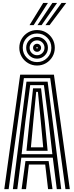

<svg xmlns="http://www.w3.org/2000/svg" viewBox="-20 -1322 518 1342"><path d="M10 0 121 -800H357L468 0H437.5L331 -775.8H147L40.5 0ZM131 0 158 -196H320L347 0H316L296 -172H182L162 0ZM70 0 165 -751.2H313L408 0H377L349 -220H129L101 0ZM131 -244H346L319.5 -475.2L287 -727H191L157.5 -475.2ZM165 -268 186.2 -475.2 211 -704.5H267L292.8 -475.2L313 -268ZM196 -292H282L265 -475.2L245 -680H233L213 -475.2ZM239 -864Q204.8 -864 176.5 -880.6Q148.2 -897.2 131.6 -925.5Q115 -953.8 115 -988Q115 -1022.5 131.6 -1050.6Q148.2 -1078.8 176.5 -1095.4Q204.8 -1112 239 -1112Q273.5 -1112 301.6 -1095.4Q329.8 -1078.8 346.4 -1050.6Q363 -1022.5 363 -988Q363 -953.8 346.4 -925.5Q329.8 -897.2 301.6 -880.6Q273.5 -864 239 -864ZM239 -888Q280.8 -888 309.9 -917.2Q339 -946.5 339 -988Q339 -1029.8 309.9 -1058.9Q280.8 -1088 239 -1088Q197.5 -1088 168.2 -1058.9Q139 -1029.8 139 -988Q139 -946.5 168.2 -917.2Q197.5 -888 239 -888ZM239 -912Q207.2 -912 185.1 -934.1Q163 -956.2 163 -988Q163 -1019.8 185.1 -1041.9Q207.2 -1064 239 -1064Q270.8 -1064 292.9 -1041.9Q315 -1019.8 315 -988Q315 -956.2 292.9 -934.1Q270.8 -912 239 -912ZM239 -936Q260.8 -936 275.9 -951.2Q291 -966.5 291 -988Q291 -1009.8 275.9 -1024.9Q260.8 -1040 239 -1040Q217.5 -1040 202.2 -1024.9Q187 -1009.8 187 -988Q187 -966.5 202.2 -951.2Q217.5 -936 239 -936ZM239 -960Q227.2 -960 219.1 -968.1Q211 -976.2 211 -988Q211 -999.8 219.1 -1007.9Q227.2 -1016 239 -1016Q250.8 -1016 258.9 -1007.9Q267 -999.8 267 -988Q267 -976.2 258.9 -968.1Q250.8 -960 239 -960ZM239 -983Q244 -983 244 -988Q244 -993 239 -993Q234 -993 234 -988Q234 -983 239 -983ZM186.5 -1146.5 282 -1301.5H315L215.2 -1146.5ZM297.8 -1146.5 410 -1301.5H443L326.5 -1146.5ZM242.2 -1146.5 346 -1301.5H379L270.8 -1146.5Z"/></svg>

Font: Big Shoulders Inline Display Thin Black
Style: Regular
Weight: 900
Version: Version 2.002